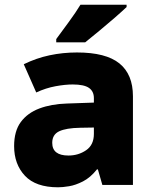

<svg xmlns="http://www.w3.org/2000/svg" viewBox="-20 -786 640 816"><path d="M227 10Q132 10 86 -39Q40 -88 40 -165Q40 -229 68.5 -267.5Q97 -306 147.5 -325Q198 -344 264 -346L379 -350V-369Q379 -398 358 -412.5Q337 -427 289 -427Q257 -427 216 -419.5Q175 -412 134 -393L81 -513Q134 -539 190.5 -551Q247 -563 307 -563Q430 -563 487.5 -516.5Q545 -470 545 -377V0H415L396 -66H392Q364 -31 332.5 -15Q301 1 273.5 5.5Q246 10 227 10ZM271 -125Q313 -125 346 -147.5Q379 -170 379 -217V-244L321 -243Q261 -242 231.5 -228Q202 -214 202 -179Q202 -125 271 -125ZM219 -620Q244 -654 273 -693.5Q302 -733 322 -766H518V-756Q499 -738 467.5 -710.5Q436 -683 402 -655Q368 -627 342 -606H219Z"/></svg>

Font: Noto Sans Mono Black
Style: Regular
Weight: 900
Designer: Monotype Design Team
Foundry: Monotype Imaging Inc.
Version: Version 2.014